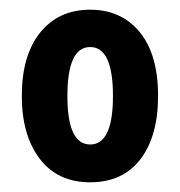

<svg xmlns="http://www.w3.org/2000/svg" viewBox="-20 -742 371 396"><path d="M306 -544Q306 -461 269.5 -413.5Q233 -366 166 -366Q99 -366 62 -414.5Q25 -463 25 -544Q25 -628 63 -675Q101 -722 166 -722Q230 -722 268 -676Q306 -630 306 -544ZM119 -544Q119 -444 166 -444Q213 -444 213 -544Q213 -645 166 -645Q119 -645 119 -544Z"/></svg>

Font: Noto Sans Myanmar ExtraCondensed
Style: Bold
Weight: 700
Width: 2
Designer: Monotype Design Team
Foundry: Monotype Imaging Inc.
Version: Version 2.107; ttfautohint (v1.8.4.7-5d5b)